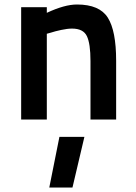

<svg xmlns="http://www.w3.org/2000/svg" viewBox="-20 -531 603 853"><path d="M188 0H74V-499H188V-474Q267 -511 322 -511Q422 -511 459 -452.5Q496 -394 496 -261V0H382V-260Q382 -337 366 -370.5Q350 -404 300 -404Q280 -404 252 -398Q224 -392 206 -386L188 -381ZM199 302 244 77H355L302 302Z"/></svg>

Font: TitilliumText22L Rg
Style: Bold
Weight: 700
Designer: Campivisivi
Foundry: Campivisivi
Version: 1.000